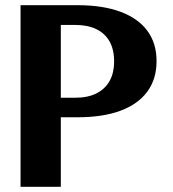

<svg xmlns="http://www.w3.org/2000/svg" viewBox="-20 -720 667 740"><path d="M59.2 0V-700H278.2Q376.2 -700 444.2 -674.7Q512.2 -649.5 547.8 -601.5Q583.4 -553.5 583.4 -484.4Q583.4 -415.3 547.8 -366.9Q512.2 -318.5 444.2 -293.2Q376.2 -268 278.2 -268H137.1V-343.3H269.6Q318.2 -343.3 351.4 -359.9Q384.6 -376.5 402.2 -407.5Q419.8 -438.6 419.8 -483.8Q419.8 -529 402.3 -560.2Q384.7 -591.4 351.3 -607.7Q317.9 -623.9 269.4 -623.9H176.5L214.4 -658.9V0Z"/></svg>

Font: Sutasoma
Style: Regular
Weight: 400
Designer: Izhar Fathurrohim, Akbar Rohmanto, Arusyal Khofiqoini
Foundry: Kiwari Kolektiv
Version: Version 1.102